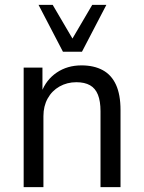

<svg xmlns="http://www.w3.org/2000/svg" viewBox="-20 -767 589 787"><path d="M77 0V-490H154V-389H150Q169 -440 212.5 -469.5Q256 -499 314 -499Q365 -499 401 -479.5Q437 -460 455.5 -419.5Q474 -379 474 -316V0H392V-311Q392 -352 381.5 -378.5Q371 -405 349 -417.5Q327 -430 293 -430Q255 -430 224 -412.5Q193 -395 175.5 -363.5Q158 -332 158 -291V0ZM238 -555 138 -747H196L277 -609L358 -747H416L316 -555Z"/></svg>

Font: Nunito Sans 10pt SemiCondensed
Style: Regular
Weight: 400
Width: 4
Designer: Vernon Adams
Foundry: Vernon Adams
Version: Version 3.101;gftools[0.9.27]